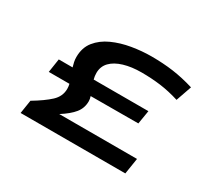

<svg xmlns="http://www.w3.org/2000/svg" viewBox="-135 -951 1313 1191"><g transform="rotate(30 521.5 -355.0)"><path d="M116 0 131 -96Q208 -142 250 -181Q292 -220 292 -274Q292 -290 288 -308H140L155 -406H254Q249 -422 245.5 -439Q242 -456 242 -474Q242 -541 278.5 -586.5Q315 -632 374.5 -659Q434 -686 505 -698Q576 -710 645 -710Q729 -710 801 -700Q873 -690 952 -666L913 -554Q842 -576 777.5 -584.5Q713 -593 641 -593Q570 -593 515 -576.5Q460 -560 429.5 -528.5Q399 -497 399 -450Q399 -439 400.5 -428Q402 -417 405 -406H797L781 -309L440 -308Q446 -289 446 -274Q446 -225 416.5 -188.5Q387 -152 327 -114H884L866 0Z"/></g></svg>

Font: Georama ExtraExtended SemiBold
Style: Italic
Weight: 600
Width: 8
Italic angle: -9°
Designer: Jean-Baptiste Levee
Foundry: Production Type
Version: Version 1.000